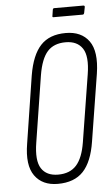

<svg xmlns="http://www.w3.org/2000/svg" viewBox="-55 -813 500 856"><g transform="rotate(-5 195.0 -385.0)"><path d="M169 6Q100 6 66 -41.5Q32 -89 48 -185L95 -486Q110 -576 149.5 -618.5Q189 -661 262 -661Q332 -661 366 -614Q400 -567 385 -469L337 -169Q323 -79 283 -36.5Q243 6 169 6ZM174 -35Q227 -35 256 -67.5Q285 -100 296 -169L344 -469Q357 -549 333.5 -584.5Q310 -620 258 -620Q205 -620 176.5 -588Q148 -556 136 -484L89 -186Q76 -106 99 -70.5Q122 -35 174 -35ZM214 -736Q208 -736 210 -743L214 -769Q215 -776 221 -776H351Q358 -776 357 -769L352 -743Q350 -736 345 -736Z"/></g></svg>

Font: Sofia Sans Extra Condensed Light
Style: Italic
Weight: 300
Italic angle: -9°
Version: Version 4.100